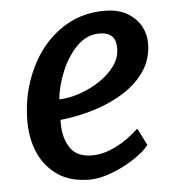

<svg xmlns="http://www.w3.org/2000/svg" viewBox="-46 -607 602 658"><g transform="rotate(-5 255.5 -278.0)"><path d="M236.5 8Q170 8 126 -22.5Q82 -53.5 61.2 -103Q40.5 -152.5 41 -211.5Q41.5 -307.5 81 -390.5Q119 -471 185.5 -517.5Q252 -564 336.5 -564Q382.5 -564 413.5 -546.5Q444.5 -529 460.5 -501Q476.5 -473 476.5 -441Q476.5 -387.5 448.8 -346Q421 -304.5 374.2 -275Q327.5 -245.5 270.2 -228Q213 -210.5 154.5 -204.5V-188.5Q155.5 -139 178.2 -106.5Q201 -74 252.5 -74Q291 -74 333.2 -94.8Q375.5 -115.5 414 -152L443.5 -93.5Q432 -77.5 408.5 -59.8Q385 -42 355 -26.5Q325 -11 294 -1.5Q263 8 236.5 8ZM156.5 -275Q191 -276 228 -288.8Q265 -301.5 297.2 -323Q329.5 -344.5 349.5 -372.2Q369.5 -400 369.5 -431.5Q369.5 -462 355 -475Q340.5 -488 312.5 -488Q269.5 -488 236 -454.5Q202 -420.5 181.5 -370.5Q161 -320.5 156.5 -275Z"/></g></svg>

Font: Merriweather Sans Italic
Style: Regular
Weight: 400
Italic angle: -7.5°
Designer: Eben Sorkin
Foundry: Eben Sorkin
Version: Version 1.008; ttfautohint (v1.7.19-72a1) -l 8 -r 50 -G 200 